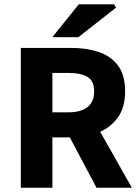

<svg xmlns="http://www.w3.org/2000/svg" viewBox="-20 -875 653 895"><path d="M77 0V-651.7H311.6Q380.8 -651.7 437.8 -633.4Q494.9 -615.2 529.1 -570.8Q563.2 -526.3 563.2 -448.9Q563.2 -374.5 529.1 -327.1Q494.9 -279.6 437.8 -257Q380.8 -234.4 311.6 -234.4H224.2V0ZM224.2 -351.5H299.6Q357.8 -351.5 388.4 -376.1Q418.9 -400.8 418.9 -448.9Q418.9 -497.3 388.4 -516.1Q357.8 -534.9 299.6 -534.9H224.2ZM429.8 0 284.8 -273.3 386.6 -367.8 594.5 0ZM223.8 -701.7 347.1 -854.7H512.3L520.7 -839.2L345.4 -701.7Z"/></svg>

Font: Mada
Style: Regular
Weight: 400
Designer: Khaled Hosny
Version: Version 1.5